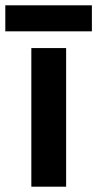

<svg xmlns="http://www.w3.org/2000/svg" viewBox="-38 -703 366 723"><path d="M80 0V-522H211V0ZM-18 -585V-683H308V-585Z"/></svg>

Font: Radio Canada SemiBold
Style: Regular
Weight: 600
Designer: Charles Daoud, Etienne Aubert Bonn, Alexandre Saumier Demers, Jacques Le Bailly
Foundry: Radio-Canada
Version: Version 2.104; ttfautohint (v1.8.4.7-5d5b);gftools[0.9.28.de